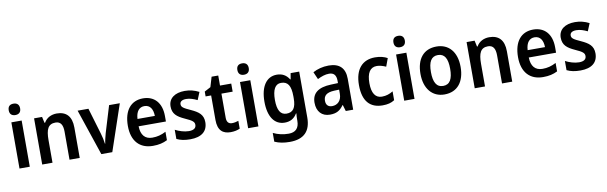

<svg xmlns="http://www.w3.org/2000/svg" viewBox="-57 -1368 7023 2223"><g transform="rotate(-10 3454.5 -256.0)"><path d="M134 -752C94 -752 67 -733 67 -685C67 -638 95 -618 134 -618C173 -618 201 -638 201 -685C201 -732 173 -752 134 -752ZM194 -543H73V0H194Z M607 -553C545 -553 487 -526 457 -471H450L434 -543H340V0H461V-266C461 -391 488 -452 575 -452C635 -452 661 -410 661 -330V0H781V-357C781 -491 717 -553 607 -553Z M1035 0H1164L1348 -543H1222L1127 -230C1116 -189 1104 -143 1101 -112H1097C1093 -148 1083 -195 1071 -234L979 -543H852Z M1621 -552C1481 -552 1394 -452 1394 -267C1394 -89 1487 10 1641 10C1711 10 1761 -2 1811 -27V-126C1757 -98 1710 -85 1650 -85C1565 -85 1518 -140 1516 -242H1837V-307C1837 -458 1757 -552 1621 -552ZM1622 -461C1689 -461 1721 -406 1722 -328H1518C1523 -418 1562 -461 1622 -461Z M2285 -156C2285 -245 2231 -283 2146 -322C2059 -361 2038 -376 2038 -409C2038 -440 2064 -458 2112 -458C2156 -458 2199 -443 2242 -422L2279 -512C2226 -539 2173 -553 2112 -553C1996 -553 1920 -499 1920 -404C1920 -317 1968 -278 2058 -237C2149 -197 2166 -178 2166 -145C2166 -109 2140 -86 2081 -86C2028 -86 1966 -106 1921 -130V-22C1966 0 2015 10 2081 10C2212 10 2285 -48 2285 -156Z M2588 -90C2549 -90 2526 -114 2526 -163V-448H2658V-543H2526V-661H2448L2413 -544L2340 -505V-448H2405V-160C2405 -34 2465 10 2555 10C2598 10 2637 1 2664 -12V-104C2640 -96 2614 -90 2588 -90Z M2822 -752C2782 -752 2755 -733 2755 -685C2755 -638 2783 -618 2822 -618C2861 -618 2889 -638 2889 -685C2889 -732 2861 -752 2822 -752ZM2882 -543H2761V0H2882Z M3194 -553C3073 -553 3000 -448 3000 -270C3000 -92 3071 10 3191 10C3254 10 3302 -15 3336 -72H3341C3338 -52 3337 -20 3337 0V14C3337 102 3293 144 3214 144C3150 144 3089 131 3032 103V206C3085 230 3141 240 3210 240C3378 240 3457 155 3457 -3V-543H3356L3344 -472H3339C3304 -528 3256 -553 3194 -553ZM3226 -451C3306 -451 3341 -399 3341 -272V-250C3341 -136 3305 -89 3229 -89C3158 -89 3123 -148 3123 -268C3123 -389 3158 -451 3226 -451Z M3804 -553C3734 -553 3669 -535 3618 -507L3656 -420C3702 -443 3747 -459 3792 -459C3846 -459 3876 -430 3876 -361V-334L3793 -331C3644 -326 3569 -269 3569 -157C3569 -53 3628 10 3722 10C3801 10 3842 -16 3884 -74H3887L3909 0H3996V-364C3996 -490 3930 -553 3804 -553ZM3819 -255 3876 -257V-209C3876 -128 3828 -83 3764 -83C3721 -83 3692 -106 3692 -158C3692 -217 3726 -251 3819 -255Z M4342 10C4401 10 4444 -1 4482 -26V-130C4443 -106 4402 -91 4351 -91C4275 -91 4234 -151 4234 -269C4234 -389 4273 -451 4352 -451C4386 -451 4423 -440 4459 -424L4494 -519C4458 -539 4410 -553 4349 -553C4202 -553 4111 -457 4111 -268C4111 -78 4195 10 4342 10Z M4657 -752C4617 -752 4590 -733 4590 -685C4590 -638 4618 -618 4657 -618C4696 -618 4724 -638 4724 -685C4724 -732 4696 -752 4657 -752ZM4717 -543H4596V0H4717Z M5307 -272C5307 -453 5212 -553 5072 -553C4919 -553 4835 -448 4835 -272C4835 -99 4926 10 5069 10C5223 10 5307 -100 5307 -272ZM4958 -272C4958 -391 4992 -453 5071 -453C5150 -453 5184 -391 5184 -272C5184 -153 5150 -90 5071 -90C4992 -90 4958 -154 4958 -272Z M5692 -553C5630 -553 5572 -526 5542 -471H5535L5519 -543H5425V0H5546V-266C5546 -391 5573 -452 5660 -452C5720 -452 5746 -410 5746 -330V0H5866V-357C5866 -491 5802 -553 5692 -553Z M6208 -552C6068 -552 5981 -452 5981 -267C5981 -89 6074 10 6228 10C6298 10 6348 -2 6398 -27V-126C6344 -98 6297 -85 6237 -85C6152 -85 6105 -140 6103 -242H6424V-307C6424 -458 6344 -552 6208 -552ZM6209 -461C6276 -461 6308 -406 6309 -328H6105C6110 -418 6149 -461 6209 -461Z M6872 -156C6872 -245 6818 -283 6733 -322C6646 -361 6625 -376 6625 -409C6625 -440 6651 -458 6699 -458C6743 -458 6786 -443 6829 -422L6866 -512C6813 -539 6760 -553 6699 -553C6583 -553 6507 -499 6507 -404C6507 -317 6555 -278 6645 -237C6736 -197 6753 -178 6753 -145C6753 -109 6727 -86 6668 -86C6615 -86 6553 -106 6508 -130V-22C6553 0 6602 10 6668 10C6799 10 6872 -48 6872 -156Z"/></g></svg>

Font: Noto Sans Ethiopic SemiCondensed SemiBold
Style: Regular
Weight: 600
Width: 4
Designer: Monotype Design Team
Foundry: Monotype Imaging Inc.
Version: Version 2.102